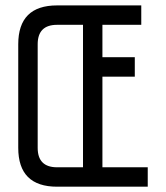

<svg xmlns="http://www.w3.org/2000/svg" viewBox="-20 -704 626 724"><path d="M512.7 -683.6Q512.7 -665 512.7 -610.4Q475.6 -610.4 366.2 -610.4Q366.2 -580.1 366.2 -488.3Q396.5 -488.3 488.3 -488.3Q488.3 -469.7 488.3 -415Q458 -415 366.2 -415Q366.2 -329.1 366.2 -73.2Q409.2 -73.2 537.1 -73.2Q537.1 -54.7 537.1 0Q452.1 0 195.3 0Q48.8 0 48.8 -146.5Q48.8 -192.4 48.8 -284.2Q48.8 -300.8 48.8 -324.2Q48.8 -395.5 48.8 -537.1Q48.8 -683.6 195.3 -683.6Q300.8 -683.6 512.7 -683.6ZM195.3 -610.4Q122.1 -610.4 122.1 -537.1Q122.1 -407.2 122.1 -146.5Q122.1 -73.2 195.3 -73.2Q227.5 -73.2 293 -73.2Q293 -208 293 -610.4Q268.6 -610.4 195.3 -610.4Z"/></svg>

Font: ZAANS 2018
Style: Regular
Weight: 400
Designer: Counter Creatives
Version: Version 1.0 - 24-01-18